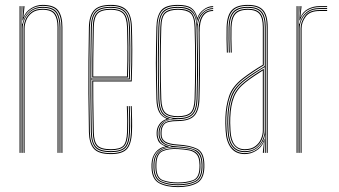

<svg xmlns="http://www.w3.org/2000/svg" viewBox="-20 -625 1386 785"><path d="M231.2 0V-514Q231.2 -556 215.2 -578.5Q199.2 -601 154.2 -601Q126.2 -601 104.6 -585.6Q83 -570.2 74 -542.5H72L75.8 -600H80V-596.2L75.8 -555.5H76.8Q85.5 -577.8 107.4 -591.4Q129.2 -605 154.2 -605Q201.8 -605 218.5 -581.5Q235.2 -558 235.2 -514V0ZM60 0V-600H64V0ZM68 0V-600H72L70 -527.8H72Q77.8 -556.5 99.4 -576.8Q121 -597 154.2 -597Q198.2 -597 212.8 -574.6Q227.2 -552.2 227.2 -514V0H223.2V-514Q223.2 -552 209 -572.5Q194.8 -593 154.2 -593Q124.8 -593 106.8 -579Q88.8 -565 80.6 -545.4Q72.5 -525.8 72.5 -508.8V0ZM76.5 0V-508.8Q76.5 -525.8 84 -544.4Q91.5 -563 108.5 -576Q125.5 -589 154.2 -589Q192.2 -589 205.8 -569.6Q219.2 -550.2 219.2 -514V0H215.2V-514Q215.2 -548.2 202.6 -566.6Q190 -585 154.2 -585Q127.5 -585 111.2 -572.9Q95 -560.8 87.8 -543.1Q80.5 -525.5 80.5 -508.8V0Z M433.5 5Q382 5 363.2 -17.4Q344.5 -39.8 343.5 -85Q341.8 -173.2 341.4 -242Q341 -310.8 341.6 -375Q342.2 -439.2 343.5 -514Q344.5 -559.5 363.8 -582.2Q383 -605 433.5 -605Q477.5 -605 497.5 -584Q517.5 -563 519.2 -515.8Q520.5 -481.2 520.9 -423.6Q521.2 -366 518.5 -292H361.2Q361.2 -249.2 361.5 -216.1Q361.8 -183 362.4 -152Q363 -121 363.5 -85.2Q364.2 -45.8 378.6 -30.4Q393 -15 433.5 -15Q470.2 -15 484 -28.9Q497.8 -42.8 499.5 -85.8Q500.2 -103.2 500.1 -131Q500 -158.8 498.5 -191H502.5Q504 -160 504.1 -131.6Q504.2 -103.2 503.5 -85.8Q501.8 -40.8 486.5 -25.9Q471.2 -11 433.5 -11Q391.2 -11 375.8 -27.4Q360.2 -43.8 359.5 -85.2Q358.5 -133.8 357.9 -182.2Q357.2 -230.8 357.2 -296H514.8Q517.5 -376 517 -430Q516.5 -484 515.2 -515.8Q513.5 -565.5 492.5 -583.2Q471.5 -601 433.5 -601Q384.8 -601 366.6 -579.5Q348.5 -558 347.5 -514Q346.2 -440.2 345.6 -372.9Q345 -305.5 345.5 -235.8Q346 -166 347.5 -85Q348.5 -40 366.8 -19.5Q385 1 433.5 1Q476.2 1 494.8 -17.1Q513.2 -35.2 515.5 -85.2Q516.2 -102 516.1 -131Q516 -160 514.5 -191H518.5Q519.8 -162.2 520.1 -133.9Q520.5 -105.5 519.5 -85Q517.2 -34.8 498.2 -14.9Q479.2 5 433.5 5ZM433.5 -3Q386.5 -3 369.5 -22.2Q352.5 -41.5 351.5 -85Q350 -164.8 349.5 -234.4Q349 -304 349.5 -371.8Q350 -439.5 351.5 -514Q352.5 -557.8 370 -577.4Q387.5 -597 433.5 -597Q474.5 -597 492.1 -578.1Q509.8 -559.2 511.5 -512.8Q512.2 -493 512.9 -436.1Q513.5 -379.2 510.8 -300H353.2Q353.2 -233.5 353.9 -184Q354.5 -134.5 355.5 -85.2Q356.2 -41.5 373.4 -24.2Q390.5 -7 433.5 -7Q473.8 -7 489.6 -23.2Q505.5 -39.5 507.5 -85.5Q508.2 -102.8 508.1 -130.9Q508 -159 506.5 -191H510.5Q511.8 -165.8 512.1 -136.2Q512.5 -106.8 511.5 -85.5Q509.5 -37.2 492.4 -20.1Q475.2 -3 433.5 -3ZM353.2 -304H507Q509.5 -373.5 509 -432.2Q508.5 -491 507.5 -512.8Q505.8 -558.2 489 -575.6Q472.2 -593 433.5 -593Q389.8 -593 373 -574.6Q356.2 -556.2 355.5 -513.8Q354.5 -465.5 353.9 -417.1Q353.2 -368.8 353.2 -304ZM357.2 -308Q357.2 -350.5 357.5 -383.1Q357.8 -415.8 358.4 -446.4Q359 -477 359.5 -513.8Q360.2 -555 376.1 -572Q392 -589 433.5 -589Q468.5 -589 485.1 -573.5Q501.8 -558 503.5 -513Q504.2 -493.5 505 -438.6Q505.8 -383.8 503 -308ZM361.2 -312H499.2Q501.5 -380.8 500.9 -436.6Q500.2 -492.5 499.5 -513Q497.8 -555.5 482.6 -570.2Q467.5 -585 433.5 -585Q393.2 -585 378.8 -568.9Q364.2 -552.8 363.5 -513.8Q363 -478.5 362.4 -448.2Q361.8 -418 361.5 -385.9Q361.2 -353.8 361.2 -312Z M707.5 140Q660.2 140 630.5 124Q600.8 108 599.5 60Q599.2 53 599.5 46Q600.8 15.8 616.9 -3.4Q633 -22.5 655.8 -25.8V-26.8Q632 -36.2 626.2 -50.6Q620.5 -65 620.5 -76V-84Q620.5 -100.5 630.9 -116Q641.2 -131.5 660.2 -138V-140Q640.5 -148.5 630.5 -166.9Q620.5 -185.2 619.5 -220Q618.2 -267.8 617.8 -302.4Q617.2 -337 617.2 -367.5Q617.2 -398 617.9 -432.4Q618.5 -466.8 619.5 -514Q620.5 -558.8 638.4 -581.9Q656.2 -605 707.5 -605Q743.8 -605 761.6 -592.9Q779.5 -580.8 786.5 -553H787.5Q794.2 -572.2 812.6 -586.1Q831 -600 851.5 -600V-596Q824.2 -595 807.1 -577.4Q790 -559.8 787 -540.8H786Q780.8 -573.2 763.1 -587.1Q745.5 -601 707.5 -601Q663.2 -601 643.9 -581.6Q624.5 -562.2 623.5 -514Q622.2 -451 621.6 -405.4Q621 -359.8 621.5 -317.1Q622 -274.5 623.5 -220Q624.5 -185.5 635.6 -165.4Q646.8 -145.2 672.5 -140.2V-138.2Q649 -133.5 636.8 -117.6Q624.5 -101.8 624.5 -84V-76Q624.5 -62.2 633.4 -46.9Q642.2 -31.5 670.2 -26.5V-25.5Q643 -23.8 623.9 -6Q604.8 11.8 603.5 46Q603.2 54.2 603.5 60.2Q604.8 107 633.6 121.6Q662.5 136.2 707.5 136.2Q752.5 136.2 781.4 121.6Q810.2 107 811.5 60.2Q811.8 52.8 811.5 46Q810.2 -1.8 782.4 -14.6Q754.5 -27.5 707.5 -30Q668 -32.2 652.2 -43.9Q636.5 -55.5 636.5 -76V-84Q636.5 -107.2 650.6 -120.6Q664.8 -134 707.5 -134Q752.2 -134 771.1 -153.5Q790 -173 791.5 -220Q793 -266.8 793.2 -306.9Q793.5 -347 793.2 -393.1Q793 -439.2 792 -504Q791.8 -539.2 806.8 -561.6Q821.8 -584 851.5 -584V-580Q795.2 -580 796 -491.8Q796.5 -444 797 -403.5Q797.5 -363 797.4 -319.8Q797.2 -276.5 795.5 -220Q794 -172 774.2 -151.2Q754.5 -130.5 707.5 -130Q662.8 -129.8 651.6 -117.1Q640.5 -104.5 640.5 -84V-76Q640.5 -55.5 656.2 -45.9Q672 -36.2 707.5 -34Q757 -31 785.6 -17Q814.2 -3 815.5 46Q815.8 53.5 815.5 60Q814.2 108 784.5 124Q754.8 140 707.5 140ZM707.5 132.5Q664.8 132.5 636.8 119.1Q608.8 105.8 607.5 60.5Q607.2 53.8 607.5 46Q608.8 11.5 628 -5.9Q647.2 -23.2 681 -25V-26Q648.5 -31.8 638.5 -46.2Q628.5 -60.8 628.5 -76V-84Q628.5 -103.2 641.6 -119.1Q654.8 -135 685.8 -139V-140Q653.8 -144.2 641.2 -163.4Q628.8 -182.5 627.5 -220Q626 -272.2 625.5 -315.6Q625 -359 625.5 -405.6Q626 -452.2 627.5 -514Q628.8 -559.5 646.2 -578.2Q663.8 -597 707.5 -597Q747.2 -597 764.6 -581Q782 -565 785.8 -526.8H786.8Q789.2 -555.2 807.9 -573.2Q826.5 -591.2 851.5 -592V-588Q821 -587.2 803.9 -563.1Q786.8 -539 787.5 -501Q788.8 -442 789.4 -399.9Q790 -357.8 789.6 -316.8Q789.2 -275.8 787.5 -220Q786.2 -174.8 767.8 -156.2Q749.2 -137.8 707.5 -137.8Q661.5 -137.8 647 -120.8Q632.5 -103.8 632.5 -84V-76Q632.5 -57.8 647.6 -43.1Q662.8 -28.5 707.5 -26.2Q752.2 -24 779.4 -12.1Q806.5 -0.2 807.8 46Q808 53.8 807.8 60.5Q806.5 105.8 778.4 119.1Q750.2 132.5 707.5 132.5ZM707.5 -142Q748.2 -142 765.1 -159.1Q782 -176.2 783.5 -220Q785.8 -291 785.6 -360.6Q785.5 -430.2 783.5 -514Q782.5 -558.8 764 -575.9Q745.5 -593 707.5 -593Q667.5 -593 650.1 -576.2Q632.8 -559.5 631.5 -514Q629.5 -431.8 629.2 -363.2Q629 -294.8 631.5 -220Q633 -176.2 649.9 -159.1Q666.8 -142 707.5 -142ZM707.5 -146Q669.5 -146 653.2 -161.6Q637 -177.2 635.5 -220Q633.5 -288 633.4 -361.4Q633.2 -434.8 635.5 -514Q636.8 -557.2 652.8 -573.1Q668.8 -589 707.5 -589Q746.5 -589 762.4 -573.1Q778.2 -557.2 779.5 -514Q784 -358.8 779.5 -220Q778 -177.2 761.8 -161.6Q745.5 -146 707.5 -146ZM707.5 -150Q743.5 -150 758.8 -164.4Q774 -178.8 775.5 -220Q777.5 -281.5 777.8 -360.8Q778 -440 775.5 -514Q774.2 -557.5 758.4 -571.2Q742.5 -585 707.5 -585Q672.8 -585 656.8 -571.2Q640.8 -557.5 639.5 -514Q634.8 -360.8 639.5 -220Q641 -178.8 656.2 -164.4Q671.5 -150 707.5 -150ZM707.5 128.5Q748 128.5 775.2 116.5Q802.5 104.5 803.8 60.5Q804.2 54.8 804 50.5Q803.8 46.2 803.8 46Q803 15.8 790.5 1.9Q778 -12 756.9 -16.4Q735.8 -20.8 708.8 -22.5Q662.2 -25.5 637.5 -9.5Q612.8 6.5 611.5 46Q611.2 53.5 611.5 60.8Q612.8 104.5 640 116.5Q667.2 128.5 707.5 128.5ZM707.5 124.8Q669.2 124.8 643 114Q616.8 103.2 615.5 60.8Q615.2 53 615.5 46Q616.8 1.5 643.8 -10Q670.8 -21.5 707.5 -19Q733.8 -17.5 754.2 -13.8Q774.8 -10 786.8 3.1Q798.8 16.2 799.5 46Q799.8 53.8 799.5 60.8Q798.2 103.2 772 114Q745.8 124.8 707.5 124.8ZM707.5 121Q743.5 121 768.9 111.6Q794.2 102.2 795.5 61Q796 55.2 795.8 50.8Q795.5 46.2 795.5 46Q794.8 17.8 783.2 5.5Q771.8 -6.8 752.2 -10.4Q732.8 -14 707.5 -15.5Q671 -17.8 645.9 -7.2Q620.8 3.2 619.5 46Q619.2 52 619.4 56.2Q619.5 60.5 619.5 61Q620.8 102.2 646.1 111.6Q671.5 121 707.5 121Z M1070.5 0V-514Q1070.5 -560.8 1052.6 -580.9Q1034.8 -601 993.5 -601Q949.5 -601 930.8 -580.2Q912 -559.5 910.5 -514Q909.8 -490.8 910.2 -463.8Q910.8 -436.8 911.5 -410H907.5Q906.8 -436.8 906.2 -464.5Q905.8 -492.2 906.5 -514Q908 -562.8 928.1 -583.9Q948.2 -605 993.5 -605Q1036.8 -605 1055.6 -583.9Q1074.5 -562.8 1074.5 -514V0ZM1062.8 0V-10L1064.2 -72.2H1063.2Q1058.8 -45.8 1036.4 -24.4Q1014 -3 980.5 -3Q915.2 -3 910.5 -90.5Q909.5 -109 909.2 -120Q909 -131 909.5 -144.8Q911.2 -191.8 923.9 -229.2Q936.5 -266.8 977.5 -298.5Q997.5 -314 1020.9 -329.1Q1044.2 -344.2 1062.5 -355V-514Q1062.5 -556.5 1046.5 -574.8Q1030.5 -593 993.5 -593Q954.8 -593 937.2 -574.6Q919.8 -556.2 918.5 -513.8Q917.8 -490.5 918.2 -463.8Q918.8 -437 919.5 -410H915.5Q914.8 -437.5 914.2 -464.9Q913.8 -492.2 914.5 -513.8Q915.8 -557.8 933.9 -577.4Q952 -597 993.5 -597Q1032.5 -597 1049.5 -577.8Q1066.5 -558.5 1066.5 -514V0ZM980.5 5Q944.2 5 924.5 -20.2Q904.8 -45.5 902.5 -90Q900.5 -122.2 901.5 -145Q903.2 -192 916.4 -231.8Q929.5 -271.5 972.5 -304.8Q989.5 -318 1011.1 -332.6Q1032.8 -347.2 1054.5 -360V-514Q1054.5 -552 1040.4 -568.5Q1026.2 -585 993.5 -585Q958.5 -585 943.1 -568.2Q927.8 -551.5 926.5 -513.5Q925.8 -490.8 926.2 -465.6Q926.8 -440.5 927.5 -410H923.5Q922.8 -438 922.2 -465.1Q921.8 -492.2 922.5 -513.5Q923.8 -552.2 939.4 -570.6Q955 -589 993.5 -589Q1028.5 -589 1043.5 -571.6Q1058.5 -554.2 1058.5 -514V-357.8Q1012.2 -330.2 974.5 -301.2Q933.8 -269.5 920.5 -231.1Q907.2 -192.8 905.5 -145Q905 -129.8 905.2 -121.5Q905.5 -113.2 906.5 -90.2Q908.8 -46.2 928 -22.6Q947.2 1 980.5 1Q1008.8 1 1030.5 -14.6Q1052.2 -30.2 1061.2 -57.5H1062.2L1059 -6V0H1054.8V-4.8L1059.2 -44.5H1058.2Q1048.8 -21.8 1026.9 -8.4Q1005 5 980.5 5ZM980.5 -7Q1010 -7 1028 -21Q1046 -35 1054.2 -54.8Q1062.5 -74.5 1062.5 -91.2V-350.8Q1045.2 -340.8 1021.8 -325.2Q998.2 -309.8 979.8 -295.2Q942.2 -266.2 928.9 -230.5Q915.5 -194.8 913.5 -144.8Q913 -129.5 913.2 -121.5Q913.5 -113.5 914.5 -90.5Q918.8 -7 980.5 -7ZM980.5 -11Q953.2 -11 936.9 -31.1Q920.5 -51.2 918.5 -90.8Q917.5 -109.5 917.2 -120Q917 -130.5 917.5 -144.8Q919.5 -198.2 933.9 -232.1Q948.2 -266 982.8 -292.5Q998.8 -305 1019.5 -319Q1040.2 -333 1058.5 -343.8V-91.2Q1058.5 -74.5 1051 -55.8Q1043.5 -37 1026.4 -24Q1009.2 -11 980.5 -11ZM980.5 -15Q1007.2 -15 1023.5 -27.1Q1039.8 -39.2 1047.1 -57Q1054.5 -74.8 1054.5 -91.2V-336.8Q1040 -327.8 1021.1 -315.1Q1002.2 -302.5 984.8 -289Q950 -262 936.8 -228.6Q923.5 -195.2 921.5 -144.5Q921 -129.8 921.2 -122Q921.5 -114.2 922.5 -90.8Q926.5 -15 980.5 -15Z M1200.5 0V-600H1204.5V-590L1202.5 -527.8H1204.5Q1211 -556.8 1232.2 -574.4Q1253.5 -592 1286.8 -592H1317.5V-588H1286.8Q1257.2 -588 1239.2 -575.2Q1221.2 -562.5 1213.1 -544.1Q1205 -525.8 1205 -508.8V0ZM1192.5 0V-600H1196.5V0ZM1204.5 -542.5 1208.2 -594V-600H1212.5V-595.2L1208.2 -555.5H1209.2Q1218.8 -577.8 1240.2 -588.9Q1261.8 -600 1286.8 -600H1317.5V-596H1286.8Q1258.8 -596 1237.1 -583.1Q1215.5 -570.2 1206.5 -542.5ZM1209 0V-508.8Q1209 -534.2 1226.4 -559.1Q1243.8 -584 1286.8 -584H1317.5V-580H1286.8Q1246.8 -580 1229.9 -556.9Q1213 -533.8 1213 -508.8V0Z"/></svg>

Font: Big Shoulders Inline Display Thin
Style: Regular
Weight: 100
Designer: Patric King
Foundry: XO Type Co
Version: Version 1.000